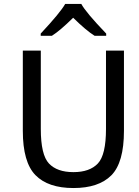

<svg xmlns="http://www.w3.org/2000/svg" viewBox="-20 -930 697 965"><path d="M349.1 15.1Q221.7 15.1 158.2 -49.8Q94.7 -114.7 94.7 -272.5V-675.8H185.1V-282.2Q185.1 -151.4 226.1 -108.2Q267.1 -64.9 349.1 -64.9Q430.7 -64.9 471.7 -108.2Q512.7 -151.4 512.7 -282.2V-675.8H603V-272.5Q603 -112.8 539.6 -48.8Q476.1 15.1 349.1 15.1ZM513.7 -750H455.6Q412.6 -776.9 347.7 -840.8Q281.2 -775.4 240.7 -750H184.6V-761.2Q283.7 -867.2 307.6 -910.2H388.7Q410.6 -868.7 513.7 -761.2Z"/></svg>

Font: Cadman
Style: Regular
Weight: 400
Designer: Paul James MIller
Foundry: High-Logic / Made with FontCreator
Version: Version 2.114;March 28, 2021;FontCreator 13.0.0.2683 64-bit